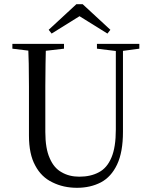

<svg xmlns="http://www.w3.org/2000/svg" viewBox="-20 -879 722 915"><path d="M347 16Q411 16 461 -10Q510 -36 538 -95Q566 -154 566 -251V-670H532V-262Q532 -177 511 -128Q490 -78 451 -58Q412 -37 358 -37Q310 -37 274 -58Q237 -78 217 -125Q196 -171 196 -250V-360V-468Q196 -523 197 -575Q198 -627 199 -670H114Q116 -627 117 -575Q118 -522 118 -467V-360V-233Q118 -144 148 -90Q177 -35 230 -10Q282 16 347 16ZM39 -647 146 -634H173L285 -647V-670H39ZM442 -647 540 -635H554L644 -647V-670H442ZM374 -859H344L212 -737L226 -719L385 -818H333L492 -719L506 -737Z"/></svg>

Font: Source Serif 4 48pt
Style: Regular
Weight: 400
Designer: Frank Grie√ühammer
Foundry: Adobe Systems Incorporated
Version: Version 4.004;hotconv 1.0.116;makeotfexe 2.5.65601